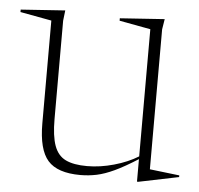

<svg xmlns="http://www.w3.org/2000/svg" viewBox="-53 -567 652 628"><g transform="rotate(5 273.0 -253.0)"><path d="M132.5 -165.5Q132.5 -109 144 -77.5Q155.5 -46 181.5 -33.5Q207.5 -21 251.5 -21Q294.5 -21 339.8 -33.8Q385 -46.5 419 -67.5V-485L316.5 -504V-512L463 -522L457.5 -488V-28.5L555 -17V-11.5L423.5 15.5H419V-58.5Q375 -30.5 343.5 -15.8Q312 -1 285.8 4.5Q259.5 10 232.5 10Q157 10 125.5 -25.8Q94 -61.5 94 -147.5V-485L-9 -504V-512L136.5 -522L132.5 -488Z"/></g></svg>

Font: Newsreader Display ExtraLight
Style: Regular
Weight: 275
Designer: Hugues Gentile
Foundry: Production Type
Version: Version 1.002